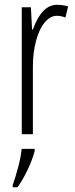

<svg xmlns="http://www.w3.org/2000/svg" viewBox="-20 -560 313 801"><path d="M33.2 210.9Q43.5 184.1 55.7 137.7Q67.4 93.8 70.3 61H124.5V70.8Q114.3 108.9 93.8 151.4Q73.2 193.4 53.2 221.2H33.2ZM217.8 -540Q242.2 -540 264.2 -533.2L252.9 -486.8Q235.4 -494.1 216.8 -494.1Q189.9 -494.1 166.5 -466.3Q143.6 -439.5 130.4 -389.6Q117.2 -340.8 117.2 -280.8V0H70.8V-529.8H108.9L113.8 -437H117.2Q154.3 -540 217.8 -540Z"/></svg>

Font: Germano
Style: Regular
Weight: 300
Width: 3
Foundry: Ascender Corporation
Version: Version 1.10; ttfautohint (v1.5)